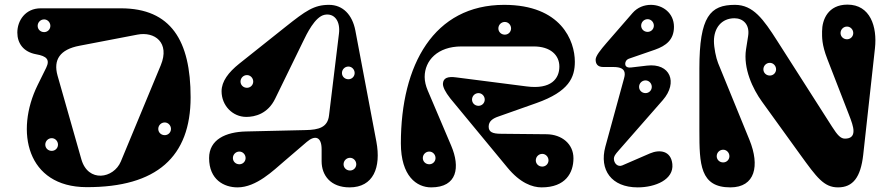

<svg xmlns="http://www.w3.org/2000/svg" viewBox="-20 -796 3869 831"><path d="M503 -760H156C90 -760 55 -707 55 -655C55 -609 81 -571 137 -561C182 -553 197 -538 180 -503L143 -428C44 -227 96 13 354 14C659 15 805 -118 805 -375C805 -620 720 -760 503 -760ZM676 -514 503 -97C472 -23 361 -4 332 -107L229 -469C210 -537 239 -582 324 -598L574 -646C650 -661 716 -611 676 -514ZM171 -657C155 -657 143 -669 143 -684C143 -699 155 -712 171 -712C186 -712 198 -699 198 -684C198 -669 186 -657 171 -657ZM204 -143C188 -143 176 -155 176 -170C176 -185 188 -198 204 -198C219 -198 231 -185 231 -170C231 -155 219 -143 204 -143ZM693 -211C677 -211 665 -223 665 -238C665 -253 677 -266 693 -266C708 -266 720 -253 720 -238C720 -223 708 -211 693 -211Z M1303 -233 1045 -227C957 -225 885 -192 885 -112C885 -18 950 15 1008 15C1090 15 1164 -59 1210 -98L1308 -182C1343 -212 1372 -205 1372 -150V-98C1372 -37 1411 15 1493 15C1596 15 1630 -71 1609 -183L1518 -664C1505 -732 1464 -775 1404 -775C1339 -775 1303 -749 1216 -680L1015 -520C969 -483 939 -444 939 -401C939 -339 987 -290 1046 -290C1083 -290 1139 -303 1171 -369L1292 -617C1307 -648 1343 -724 1385 -732C1427 -740 1454 -705 1447 -650L1404 -296C1398 -245 1360 -234 1303 -233ZM1488 -453C1472 -453 1460 -465 1460 -480C1460 -495 1472 -508 1488 -508C1503 -508 1515 -495 1515 -480C1515 -465 1503 -453 1488 -453ZM1016 -85C1000 -85 988 -97 988 -112C988 -127 1000 -140 1016 -140C1031 -140 1043 -127 1043 -112C1043 -97 1031 -85 1016 -85ZM1495 -58C1479 -58 1467 -70 1467 -85C1467 -100 1479 -113 1495 -113C1510 -113 1522 -100 1522 -85C1522 -70 1510 -58 1495 -58ZM1049 -416C1033 -416 1021 -428 1021 -443C1021 -458 1033 -471 1049 -471C1064 -471 1076 -458 1076 -443C1076 -428 1064 -416 1049 -416Z M2462 -111C2462 -173 2412 -214 2346 -215L2149 -217C2111 -217 2095 -225 2095 -248C2095 -272 2114 -284 2138 -292L2302 -350C2443 -400 2468 -461 2468 -529C2468 -619 2409 -775 2162 -775C1858 -775 1715 -516 1715 -176C1715 -33 1784 15 1846 15C1960 15 1972 -73 1933 -165L1831 -405C1823 -424 1818 -444 1818 -463C1818 -534 1874 -595 1977 -595H2290C2363 -595 2401 -557 2401 -508C2401 -456 2366 -408 2259 -422L1955 -461C1918 -466 1898 -459 1897 -433C1897 -419 1907 -398 1929 -370L2176 -71C2231 -4 2284 15 2324 15C2428 15 2462 -48 2462 -111ZM2165 -646C2149 -646 2137 -658 2137 -673C2137 -688 2149 -701 2165 -701C2180 -701 2192 -688 2192 -673C2192 -658 2180 -646 2165 -646ZM1838 -85C1822 -85 1810 -97 1810 -112C1810 -127 1822 -140 1838 -140C1853 -140 1865 -127 1865 -112C1865 -97 1853 -85 1838 -85ZM2327 -75C2311 -75 2299 -87 2299 -102C2299 -117 2311 -130 2327 -130C2342 -130 2354 -117 2354 -102C2354 -87 2342 -75 2327 -75ZM2051 -338C2035 -338 2023 -350 2023 -365C2023 -380 2035 -393 2051 -393C2066 -393 2078 -380 2078 -365C2078 -350 2066 -338 2051 -338Z M2558 -538C2558 -520 2566 -506 2591 -506H2634C2666 -506 2684 -498 2684 -475C2684 -470 2683 -464 2681 -457L2600 -161C2573 -61 2626 15 2740 15C2817 15 2897 -19 2890 -86C2884 -144 2835 -150 2793 -132L2673 -80C2654 -72 2637 -89 2637 -109C2637 -119 2642 -127 2658 -145L2849 -363C2915 -439 2881 -524 2780 -512L2712 -504C2703 -503 2686 -503 2686 -520C2686 -530 2692 -539 2705 -543L2815 -581C2863 -598 2897 -624 2897 -680C2897 -740 2848 -775 2797 -775C2768 -775 2739 -764 2718 -740L2605 -610C2580 -581 2558 -554 2558 -538ZM2783 -658C2767 -658 2755 -670 2755 -685C2755 -700 2767 -713 2783 -713C2798 -713 2810 -700 2810 -685C2810 -670 2798 -658 2783 -658ZM2774 -393C2758 -393 2746 -405 2746 -420C2746 -435 2758 -448 2774 -448C2789 -448 2801 -435 2801 -420C2801 -405 2789 -393 2774 -393Z M3141 15C3249 15 3269 -79 3224 -190L3088 -523C3079 -545 3070 -590 3070 -618C3070 -675 3103 -717 3159 -717C3195 -717 3226 -691 3218 -640L3209 -583C3196 -500 3238 -411 3278 -356L3444 -126C3515 -28 3546 15 3607 15C3672 15 3705 -29 3716 -125L3767 -588C3777 -680 3747 -776 3648 -776C3564 -776 3538 -711 3538 -660C3538 -636 3536 -604 3561 -540L3653 -303C3666 -270 3674 -247 3674 -229C3674 -207 3662 -196 3637 -196C3619 -196 3605 -210 3581 -248L3344 -619C3284 -713 3240 -775 3161 -775C3054 -775 3007 -725 3007 -500V-230C3007 -85 3010 15 3141 15ZM3646 -626C3630 -626 3618 -638 3618 -653C3618 -668 3630 -681 3646 -681C3661 -681 3673 -668 3673 -653C3673 -638 3661 -626 3646 -626ZM3312 -469C3296 -469 3284 -481 3284 -496C3284 -511 3296 -524 3312 -524C3327 -524 3339 -511 3339 -496C3339 -481 3327 -469 3312 -469ZM3110 -93C3094 -93 3082 -105 3082 -120C3082 -135 3094 -148 3110 -148C3125 -148 3137 -135 3137 -120C3137 -105 3125 -93 3110 -93Z"/></svg>

Font: Pilowlava Atome
Style: Regular
Weight: 500
Designer: Anton Moglia, Jérémy Landes, Maksym Kobuzan (Cyrillic), Velvetyne Type Foundry
Foundry: Anton Moglia, Jérémy Landes, Velvetyne Type Foundry
Version: Version 1.002;Glyphs 3.3 (3303)